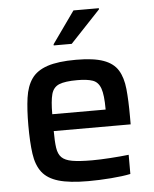

<svg xmlns="http://www.w3.org/2000/svg" viewBox="-53 -776 664 828"><g transform="rotate(-5 279.0 -361.5)"><path d="M296 8Q215 8 167.5 -6Q120 -20 96.5 -50.5Q73 -81 66 -131Q59 -181 59 -254Q59 -323 66 -373Q73 -423 95.5 -455Q118 -487 164 -502.5Q210 -518 288 -518Q364 -518 407 -502.5Q450 -487 469.5 -455Q489 -423 494 -373.5Q499 -324 499 -254V-220H166Q166 -175 170 -147.5Q174 -120 188.5 -105.5Q203 -91 234 -85.5Q265 -80 320 -80Q354 -80 399 -83Q444 -86 479 -90V-7Q446 0 394.5 4Q343 8 296 8ZM166 -293H397V-296Q397 -356 387 -384.5Q377 -413 353 -421.5Q329 -430 286 -430Q233 -430 207.5 -419.5Q182 -409 174 -379.5Q166 -350 166 -293ZM198 -588V-593L296 -731H406V-726L276 -588Z"/></g></svg>

Font: Saira Medium
Style: Regular
Weight: 500
Designer: Hector Gatti with collaboration of the Omnibus-Type team
Foundry: Omnibus-Type
Version: Version 1.100; ttfautohint (v1.8.3)